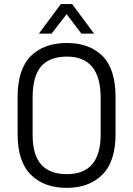

<svg xmlns="http://www.w3.org/2000/svg" viewBox="-20 -909 650 937"><path d="M332 -889.2 439 -745.1H377L305.2 -839.8L231.9 -745.1H169.9L276.9 -889.2ZM130.9 -56.2Q65.9 -119.6 65.9 -255.9V-435.1Q65.9 -571.3 130.9 -636.2Q195.3 -699.2 306.2 -699.2Q415.5 -699.2 480 -636.2Q543.9 -572.3 543.9 -435.1V-255.9Q543.9 -119.6 479 -56.2Q415 7.8 305.2 7.8Q194.8 7.8 130.9 -56.2ZM471.2 -432.1Q471.2 -632.8 306.2 -632.8Q223.6 -632.8 181.2 -585.9Q139.2 -537.1 139.2 -432.1V-252Q139.2 -150.9 182.1 -105Q223.6 -59.1 306.2 -59.1Q471.2 -59.1 471.2 -252Z"/></svg>

Font: D-DIN-PRO
Style: Regular
Weight: 400
Designer: Charles Nix
Foundry: Datto Inc.
Version: Version 1.000;hotconv 1.0.109;makeotfexe 2.5.65596